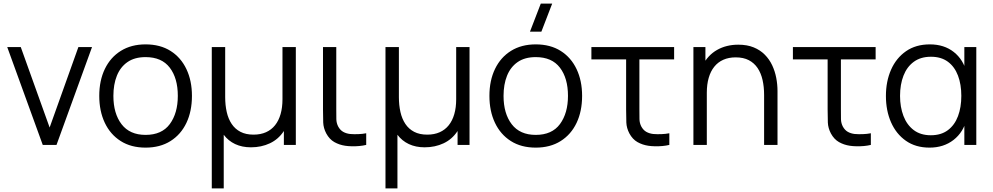

<svg xmlns="http://www.w3.org/2000/svg" viewBox="-20 -800 5480 1060"><path d="M216 0 20 -540H94.7L254 -96L412.7 -540H488L292 0Z M783.7 15Q703.2 15 646 -21.5Q588.8 -58 558.4 -122.4Q528 -186.8 528 -270.7Q528 -355.5 559 -419.6Q590 -483.7 647.3 -519.3Q704.7 -555 783.7 -555Q864.5 -555 921.8 -518.7Q979 -482.3 1009.3 -418.2Q1039.7 -354.2 1039.7 -270.7Q1039.7 -185.7 1009.1 -121.4Q978.5 -57.2 921.1 -21.1Q863.7 15 783.7 15ZM783.7 -55.3Q873.5 -55.3 917.6 -115.2Q961.7 -175.2 961.7 -270.7Q961.7 -368.3 917.2 -426.5Q872.8 -484.7 783.7 -484.7Q723.2 -484.7 683.8 -457.3Q644.5 -430 625.2 -381.8Q606 -333.7 606 -270.7Q606 -173.2 651.1 -114.2Q696.2 -55.3 783.7 -55.3Z M1149.2 240V-540H1223.2V-264.3Q1223.2 -219.8 1231.7 -181.9Q1240.2 -144 1259 -115.8Q1277.8 -87.7 1307.6 -72.2Q1337.3 -56.7 1379.8 -56.7Q1418.7 -56.7 1448.5 -70Q1478.3 -83.3 1498.5 -108.6Q1518.7 -133.8 1529.1 -170.1Q1539.5 -206.3 1539.5 -252V-540H1613.2V0H1547.2V-76.7Q1517.5 -31.3 1470.2 -9Q1423 13.3 1365.5 13.3Q1316.2 13.3 1278.2 -4.6Q1240.2 -22.5 1215.2 -56V240Z M1885.8 4.7Q1853 -0.2 1825.8 -15.6Q1798.7 -31 1781.2 -63.3Q1765.7 -92.8 1764.4 -123.5Q1763.2 -154.2 1763.2 -195.7V-540H1836.5V-198.3Q1836.5 -164 1836.9 -142Q1837.3 -120 1847.5 -100.7Q1858.5 -81.2 1874.9 -72Q1891.3 -62.8 1912.5 -60.3Q1934 -58.5 1957.7 -59.4Q1981.3 -60.3 2001.8 -64.3V0Q1984.2 4.3 1963.3 6.2Q1942.5 8 1922.3 7.6Q1902.2 7.2 1885.8 4.7Z M2108.2 240V-540H2182.2V-264.3Q2182.2 -219.8 2190.7 -181.9Q2199.2 -144 2218 -115.8Q2236.8 -87.7 2266.6 -72.2Q2296.3 -56.7 2338.8 -56.7Q2377.7 -56.7 2407.5 -70Q2437.3 -83.3 2457.5 -108.6Q2477.7 -133.8 2488.1 -170.1Q2498.5 -206.3 2498.5 -252V-540H2572.2V0H2506.2V-76.7Q2476.5 -31.3 2429.2 -9Q2382 13.3 2324.5 13.3Q2275.2 13.3 2237.2 -4.6Q2199.2 -22.5 2174.2 -56V240Z M2968.8 -625H2905.8L2965.5 -780H3028.5ZM2937.7 15Q2857.2 15 2800 -21.5Q2742.8 -58 2712.4 -122.4Q2682 -186.8 2682 -270.7Q2682 -355.5 2713 -419.6Q2744 -483.7 2801.3 -519.3Q2858.7 -555 2937.7 -555Q3018.5 -555 3075.8 -518.7Q3133 -482.3 3163.3 -418.2Q3193.7 -354.2 3193.7 -270.7Q3193.7 -185.7 3163.1 -121.4Q3132.5 -57.2 3075.1 -21.1Q3017.7 15 2937.7 15ZM2937.7 -55.3Q3027.5 -55.3 3071.6 -115.2Q3115.7 -175.2 3115.7 -270.7Q3115.7 -368.3 3071.2 -426.5Q3026.8 -484.7 2937.7 -484.7Q2877.2 -484.7 2837.8 -457.3Q2798.5 -430 2779.2 -381.8Q2760 -333.7 2760 -270.7Q2760 -173.2 2805.1 -114.2Q2850.2 -55.3 2937.7 -55.3Z M3559.3 4.7Q3526.5 -0.2 3499.3 -15.6Q3472.2 -31 3454.7 -63.3Q3439.2 -92.8 3437.9 -123.5Q3436.7 -154.2 3436.7 -195.7V-472H3245V-540H3701.7V-472H3510V-198.3Q3510 -164 3510.4 -142Q3510.8 -120 3521 -100.7Q3532 -81.2 3548.4 -72Q3564.8 -62.8 3586 -60.3Q3607.5 -58.5 3631.2 -59.4Q3654.8 -60.3 3675.3 -64.3V0Q3657.7 4.3 3637 6.2Q3616.3 8 3596 7.6Q3575.7 7.2 3559.3 4.7Z M4198.5 0V-275.7Q4198.5 -320.5 4190 -358.2Q4181.5 -396 4162.7 -424.2Q4143.8 -452.3 4114.1 -467.8Q4084.3 -483.3 4041.8 -483.3Q4003 -483.3 3973.2 -470Q3943.3 -456.7 3923.2 -431.4Q3903 -406.2 3892.6 -370Q3882.2 -333.8 3882.2 -288L3830.2 -299.7Q3830.2 -382.7 3859.2 -439.2Q3888.2 -495.7 3939.1 -524.5Q3990 -553.3 4056.2 -553.3Q4104.7 -553.3 4140.8 -538.5Q4177 -523.7 4202.2 -498.2Q4227.5 -472.7 4243 -439.8Q4258.5 -406.8 4265.5 -370.2Q4272.5 -333.5 4272.5 -297V0ZM3808.2 0V-540H3874.5V-407H3882.2V0Z M4671.8 4.7Q4639 -0.2 4611.8 -15.6Q4584.7 -31 4567.2 -63.3Q4551.7 -92.8 4550.4 -123.5Q4549.2 -154.2 4549.2 -195.7V-472H4357.5V-540H4814.2V-472H4622.5V-198.3Q4622.5 -164 4622.9 -142Q4623.3 -120 4633.5 -100.7Q4644.5 -81.2 4660.9 -72Q4677.3 -62.8 4698.5 -60.3Q4720 -58.5 4743.7 -59.4Q4767.3 -60.3 4787.8 -64.3V0Q4770.2 4.3 4749.5 6.2Q4728.8 8 4708.5 7.6Q4688.2 7.2 4671.8 4.7Z M5111.7 15Q5035.2 15 4981.4 -22.7Q4927.7 -60.3 4899.3 -124.8Q4871 -189.3 4871 -270Q4871 -350.8 4899.4 -415.2Q4927.8 -479.7 4982 -517.3Q5036.2 -555 5113.7 -555Q5192.3 -555 5245.7 -512.9Q5299 -470.8 5317.3 -397.3L5304 -371V-540H5370V0H5304V-170.7L5317.3 -144.3Q5299 -69.8 5244.3 -27.4Q5189.7 15 5111.7 15ZM5119 -53.3Q5175.8 -53.3 5213.2 -81.5Q5250.7 -109.7 5269 -158.8Q5287.3 -208 5287.3 -270.7Q5287.3 -334 5268.8 -382.8Q5250.3 -431.7 5213.1 -459.2Q5175.8 -486.7 5119.7 -486.7Q5063 -486.7 5025 -458.9Q4987 -431.2 4968 -382.3Q4949 -333.5 4949 -270.3Q4949 -209.2 4967.8 -160Q4986.5 -110.8 5024.2 -82.1Q5062 -53.3 5119 -53.3Z"/></svg>

Font: Manrope ExtraLight
Style: Regular
Weight: 200
Designer: Mikhail Sharanda
Foundry: Mikhail Sharanda
Version: Version 4.505